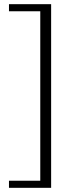

<svg xmlns="http://www.w3.org/2000/svg" viewBox="-20 -770 322 920"><path d="M225 130H23V96H173V-716H23V-750H225Z"/></svg>

Font: Roboto Serif 36pt ExtraLight
Style: Regular
Weight: 250
Designer: Greg Gazdowicz
Foundry: Commercial Type
Version: Version 1.008